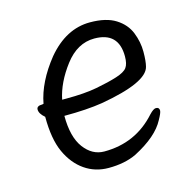

<svg xmlns="http://www.w3.org/2000/svg" viewBox="-81 -567 662 665"><g transform="rotate(-15 250.0 -234.0)"><path d="M230 18Q182 18 144.5 -8Q107 -34 85 -82Q63 -130 63 -210Q44 -226 44 -241Q44 -254 64 -254L69 -255Q83 -330 144 -406Q211 -486 297 -486Q355 -486 389 -464.5Q423 -443 436.5 -409Q450 -375 450 -340Q450 -306 445 -287Q432 -234 265 -205Q209 -196 128 -196Q128 -120 157.5 -80.5Q187 -41 230 -41Q343 -41 417 -124Q432 -140 441 -140Q453 -140 453 -128Q453 -120 440 -97Q413 -45 330 -2Q288 18 230 18ZM135 -252H150Q216 -252 260.5 -260.5Q305 -269 335 -278.5Q365 -288 374.5 -301Q384 -314 384 -341Q384 -428 297 -428Q236 -428 191.5 -369.5Q147 -311 135 -252Z"/></g></svg>

Font: LXGW WenKai Mono TC
Style: Regular
Weight: 400
Designer: LXGW / Fontworks Inc.
Foundry: LXGW / Fontworks Inc.
Version: Version 1.330